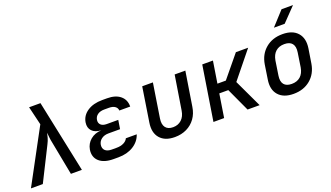

<svg xmlns="http://www.w3.org/2000/svg" viewBox="-71 -1300 3142 1824"><g transform="rotate(-20 1500.0 -387.5)"><path d="M0 0 292 -542 247 -730H362L515 0H404L339 -339Q332 -370 329.5 -398.5Q327 -427 325 -444Q322 -427 314 -398.5Q306 -370 290 -339L120 0Z M883 7H833Q738 7 689.5 -36.5Q641 -80 652 -154Q662 -213 706.5 -250Q751 -287 816 -290Q755 -293 724.5 -325.5Q694 -358 702 -411Q713 -478 772.5 -517.5Q832 -557 923 -557H972Q1057 -557 1105 -517Q1153 -477 1152 -408H1042Q1041 -434 1019 -450Q997 -466 958 -466H910Q869 -466 843 -447.5Q817 -429 812 -397Q807 -366 826.5 -347Q846 -328 886 -328H1002L988 -239H871Q828 -239 799.5 -218Q771 -197 765 -162Q760 -125 782 -104.5Q804 -84 847 -84H897Q939 -84 969 -99Q999 -114 1010 -139H1120Q1098 -72 1034.5 -32.5Q971 7 883 7Z M1453 10Q1353 10 1304 -47.5Q1255 -105 1271 -204L1325 -550H1433L1379 -205Q1370 -147 1393.5 -115.5Q1417 -84 1469 -84Q1520 -84 1554.5 -115.5Q1589 -147 1598 -205L1653 -550H1761L1706 -204Q1696 -138 1661.5 -90Q1627 -42 1573.5 -16Q1520 10 1453 10Z M1845 0 1932 -550H2040L2005 -329H2090L2272 -550H2396L2179 -282L2312 0H2190L2081 -236H1990L1953 0Z M2654 10Q2552 10 2502 -47.5Q2452 -105 2468 -203L2490 -347Q2506 -445 2574.5 -502.5Q2643 -560 2745 -560Q2847 -560 2897 -503Q2947 -446 2932 -348L2909 -203Q2893 -105 2824.5 -47.5Q2756 10 2654 10ZM2669 -85Q2723 -85 2757 -115Q2791 -145 2801 -203L2823 -347Q2832 -405 2808 -435Q2784 -465 2730 -465Q2676 -465 2642 -435Q2608 -405 2598 -347L2576 -203Q2567 -145 2591 -115Q2615 -85 2669 -85ZM2691 -645 2819 -785H2935L2800 -645Z"/></g></svg>

Font: NKDuy Mono SemiBold
Style: Italic
Weight: 600
Italic angle: -9°
Monospace: yes
Designer: NKDuy
Foundry: NKDuy
Version: Version 2.251; ttfautohint (v1.8.4.7-5d5b)